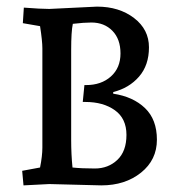

<svg xmlns="http://www.w3.org/2000/svg" viewBox="-20 -556 533 580"><path d="M129 -529 273 -536Q340 -536 385 -501.5Q430 -467 430 -413Q430 -359 400 -324.5Q370 -290 322 -278V-273Q382 -264 418 -229.5Q454 -195 454 -134Q454 -73 406 -34.5Q358 4 286 4L129 0L51 4L47 -40L101 -50Q108 -85 108 -110V-410Q108 -432 101 -477L49 -486L52 -533Q103 -529 129 -529ZM195 -405V-133Q195 -90 199 -50Q226 -47 266.5 -47Q307 -47 334.5 -73Q362 -99 362 -148.5Q362 -198 327 -223Q292 -248 238 -248H230L235 -299H240Q286 -299 315 -325Q344 -351 344 -394.5Q344 -438 319.5 -463Q295 -488 256 -488Q234 -488 200 -484Q195 -461 195 -405Z"/></svg>

Font: Andada SC
Style: Regular
Weight: 400
Designer: Carolina Giovagnoli
Foundry: Carolina Giovagnoli
Version: Version 1.003